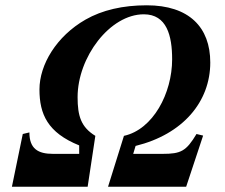

<svg xmlns="http://www.w3.org/2000/svg" viewBox="-20 -705 848 725"><path d="M279 -124H180C124 -124 91 -143 91 -205L66 -199L25 0H311L340 -192C286 -225 273 -267 273 -338C273 -489 395 -651 523 -651C610 -651 630 -570 630 -481C630 -353 558 -216 448 -192L388 0H683L747 -193L722 -199C683 -134 663 -124 594 -124H483L492 -154C671 -198 774 -321 774 -469C774 -602 694 -685 534 -685C444 -685 366 -667 303 -631C193 -568 129 -461 129 -367C129 -274 160 -204 279 -156Z"/></svg>

Font: XITS
Style: Bold Italic
Weight: 700
Italic angle: -16.33°
Designer: MicroPress Inc., with final additions and corrections provided by Coen Hoffman, Elsevier (retired)
Version: Version 1.105